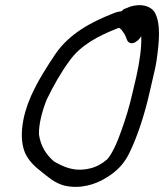

<svg xmlns="http://www.w3.org/2000/svg" viewBox="-20 -710 640 749"><path d="M100 -333C65 -253 54 -169 78 -113C92 -82 117 -59 143 -39C167 -20 193 4 231 14C291 28 351 11 395 -17C435 -41 465 -71 486 -116C518 -182 545 -268 563 -347L578 -412C583 -433 588 -454 591 -476C600 -539 609 -616 584 -661C569 -686 531 -699 485 -683L465 -675H464C461 -673 458 -670 454 -666C443 -665 434 -663 420 -657C336 -624 253 -580 198 -502C163 -450 127 -394 100 -333ZM162 -321C188 -375 218 -428 252 -474C294 -533 363 -570 435 -598H436V-599C439 -600 441 -600 444 -601C447 -601 449 -598 455 -593V-592C458 -588 463 -582 467 -575L473 -561C483 -525 518 -545 531 -569C533 -524 524 -466 512 -412L497 -348C486 -299 471 -249 454 -202C439 -159 419 -111 397 -87H396C381 -73 355 -58 331 -53C268 -38 227 -60 191 -80C160 -106 138 -141 132 -186C131 -225 144 -276 162 -321Z"/></svg>

Font: Stray Cat
Style: ExBdObl
Weight: 800
Version: Version 1.0